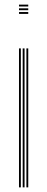

<svg xmlns="http://www.w3.org/2000/svg" viewBox="-20 -809 204 829"><path d="M62 -781V-789H102V-781ZM62 -749V-757H102V-749ZM62 -765V-773H102V-765ZM94 0V-600H102V0ZM62 0V-600H70V0ZM78 0V-600H86V0Z"/></svg>

Font: Big Shoulders Inline Text SC Thin
Style: Regular
Weight: 100
Designer: Patric King
Foundry: XO Type Co
Version: Version 2.002